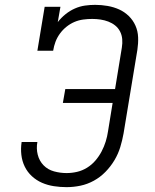

<svg xmlns="http://www.w3.org/2000/svg" viewBox="-20 -763 640 791"><path d="M254 8Q228 8 202 4Q176 0 153 -10Q130 -20 111.5 -37Q93 -54 82 -76.5Q71 -99 68 -125Q65 -151 69 -177Q69 -177 69 -177.5Q69 -178 69 -178H134Q134 -178 134 -178Q134 -178 134 -178Q129 -151 135.5 -125.5Q142 -100 159.5 -82Q177 -64 202.5 -57Q228 -50 254 -50Q276 -50 297.5 -55Q319 -60 338.5 -72Q358 -84 373 -101.5Q388 -119 398.5 -139Q409 -159 415.5 -180Q422 -201 425 -222L444 -339H239L249 -396H454L482 -567Q485 -585 483.5 -602Q482 -619 474.5 -633.5Q467 -648 454.5 -658Q442 -668 426.5 -674Q411 -680 394 -682.5Q377 -685 360 -685Q342 -685 323 -682.5Q304 -680 286.5 -672.5Q269 -665 253.5 -652.5Q238 -640 226.5 -624Q215 -608 208.5 -590.5Q202 -573 199 -554H134L164 -735H229L218 -672Q232 -690 250 -704.5Q268 -719 288.5 -728Q309 -737 330 -740Q351 -743 372 -743Q398 -743 423.5 -738.5Q449 -734 471 -724Q493 -714 510.5 -697Q528 -680 538 -657.5Q548 -635 549 -609.5Q550 -584 546 -558L489 -213Q484 -185 475.5 -157Q467 -129 451.5 -103Q436 -77 414.5 -55Q393 -33 366.5 -18.5Q340 -4 311.5 2Q283 8 254 8Z"/></svg>

Font: Iosevka Slab Light Extended
Style: Italic
Weight: 300
Width: 7
Italic angle: -9°
Monospace: yes
Designer: Belleve Invis
Foundry: Belleve Invis
Version: Version 11.1.0; ttfautohint (v1.8.3)